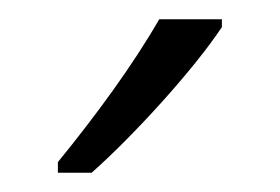

<svg xmlns="http://www.w3.org/2000/svg" viewBox="-20 -785 290 199"><path d="M210 -757V-765H145C118 -718 80 -666 40 -617V-606H75C118 -644 181 -713 210 -757Z"/></svg>

Font: Noto Sans Thai Looped Condensed Light
Style: Regular
Weight: 300
Width: 3
Designer: Sasikarn Vongin, Ben Mitchell
Foundry: The Fontpad Ltd
Version: Version 1.001